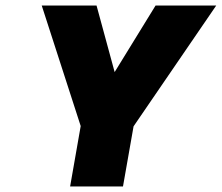

<svg xmlns="http://www.w3.org/2000/svg" viewBox="-20 -670 797 690"><path d="M270 -217 130 -650H327L392 -411L539 -650H757L460 -216L422 0H232Z"/></svg>

Font: Overused Grotesk Black
Style: Italic
Weight: 900
Italic angle: -10°
Version: Version 0.003